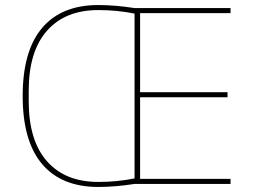

<svg xmlns="http://www.w3.org/2000/svg" viewBox="-20 -730 1007 762"><path d="M895 0H514Q437 12 370 12Q224 12 147 -79Q70 -170 70 -349Q70 -528 147 -619Q224 -710 370 -710Q437 -710 514 -698H895V-678H536V-364H883V-344H536V-20H895ZM370 -8Q446 -8 514 -22V-676Q446 -690 370 -690Q239 -690 166.5 -608Q94 -526 94 -370V-328Q94 -172 166.5 -90Q239 -8 370 -8Z"/></svg>

Font: IBM Plex Sans Thin
Style: Regular
Weight: 100
Designer: Mike Abbink, Paul van der Laan, Pieter van Rosmalen
Foundry: Bold Monday
Version: Version 3.0